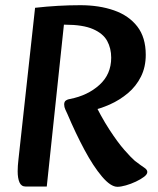

<svg xmlns="http://www.w3.org/2000/svg" viewBox="-20 -710 607 739"><path d="M432 9Q406 9 372.5 -30.5Q339 -70 305 -133.5Q271 -197 240 -270Q236 -279 231.5 -288.5Q227 -298 227 -308Q227 -319 234 -323.5Q241 -328 249 -329Q317 -342 362.5 -383Q408 -424 408 -488Q408 -524 392.5 -552.5Q377 -581 338 -598Q299 -615 230 -615H226L160 8H79Q62 8 55 -8Q48 -24 48 -51Q48 -71 51 -96L115 -680Q159 -685 202.5 -687.5Q246 -690 289 -690Q362 -690 419 -670Q476 -650 508.5 -608Q541 -566 541 -499Q541 -452 522.5 -415Q504 -378 472.5 -351.5Q441 -325 403 -308Q365 -291 326 -283L334 -333Q368 -262 400.5 -212Q433 -162 459 -132.5Q485 -103 499 -91Q524 -72 535.5 -64.5Q547 -57 547 -48Q547 -39 534.5 -29.5Q522 -20 503 -11Q484 -2 464.5 3.5Q445 9 432 9Z"/></svg>

Font: Alkatra
Style: Regular
Weight: 400
Designer: Suman Bhandary
Version: Version 1.100;gftools[0.9.22]